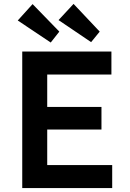

<svg xmlns="http://www.w3.org/2000/svg" viewBox="-20 -964 664 984"><path d="M94 0V-700H551V-582H222V-416H500V-300H222V-118H555V0ZM447 -748 280 -861 357 -944 491 -802ZM240 -746 71 -859 147 -943 284 -802Z"/></svg>

Font: Readex Pro Medium
Style: Regular
Weight: 500
Designer: Bonnie Shaver-Troup, Thomas Jockin
Foundry: Lexend
Version: Version 1.204; ttfautohint (v1.8.4.7-5d5b)